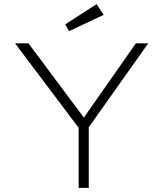

<svg xmlns="http://www.w3.org/2000/svg" viewBox="-20 -910 791 930"><path d="M361 0V-328L370 -279L53 -700H118L394 -330H379L638 -700H698L396 -274L410 -336V0ZM314 -759 296 -792 448 -890 482 -838Z"/></svg>

Font: Lexend Exa ExtraLight
Style: Regular
Weight: 250
Designer: Bonnie Shaver-Troup, Thomas Jockin
Foundry: Lexend
Version: Version 1.007